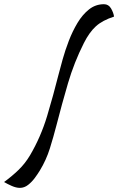

<svg xmlns="http://www.w3.org/2000/svg" viewBox="-27 -806 573 930"><path d="M69.3 104Q51.3 104 29.8 94.5Q8.3 85 -7.3 75.7Q30.3 48.3 62.5 17.3Q94.7 -13.7 118.7 -54.2Q170.9 -143.1 201.2 -243.9Q231.4 -344.7 256.3 -443.8Q264.2 -474.6 276.4 -518.3Q288.6 -562 306.4 -608.4Q324.2 -654.8 348.4 -695.1Q372.6 -735.4 404.3 -760.5Q436 -785.6 476.6 -785.6Q499 -785.6 511 -764.9Q522.9 -744.1 525.4 -725.6Q469.2 -707.5 437.5 -678.7Q405.8 -649.9 379.4 -597.7Q332 -503.9 302.2 -402.3Q272.5 -300.8 246.6 -199.7Q231.9 -142.6 214.4 -86.7Q196.8 -30.8 166 20Q156.2 36.1 141.8 55.7Q127.4 75.2 109.1 89.6Q90.8 104 69.3 104Z"/></svg>

Font: Lumanosimo
Style: Regular
Weight: 400
Designer: The DocRepair Project, Eduardo Rodriguez Tunni
Foundry: Google
Version: Version 1.010